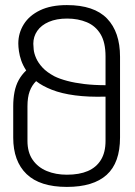

<svg xmlns="http://www.w3.org/2000/svg" viewBox="-20 -729 529 755"><path d="M243 -709Q180 -709 137.5 -688.5Q95 -668 73.5 -633.5Q52 -599 52 -558Q52 -545 54.5 -527.5Q57 -510 63.5 -491Q70 -472 83 -452Q65 -435 53.5 -414Q42 -393 37 -367Q32 -341 32 -311V-188Q32 -95 84.5 -44.5Q137 6 243 6Q347 6 399.5 -41.5Q452 -89 452 -188V-506Q452 -603 401 -656Q350 -709 243 -709ZM395 -507V-394Q350 -394 312 -398.5Q274 -403 244 -411Q214 -419 194 -429Q164 -445 147 -463.5Q130 -482 122 -500.5Q114 -519 112.5 -534Q111 -549 111 -557Q111 -585 126.5 -607.5Q142 -630 172 -643Q202 -656 244 -656Q287 -656 321.5 -641.5Q356 -627 375.5 -594.5Q395 -562 395 -507ZM243 -42Q199 -42 164 -56.5Q129 -71 108.5 -100.5Q88 -130 88 -175V-311Q88 -346 96.5 -369.5Q105 -393 122 -410Q146 -391 184 -376Q222 -361 275 -354Q328 -347 395 -349V-175Q395 -130 377 -100.5Q359 -71 325.5 -56.5Q292 -42 243 -42Z"/></svg>

Font: AdventPro_ExpandedRegular
Style: ExpandedRegular
Weight: 400
Width: 7
Designer: VivaRado, Andreas Kalpakidis
Foundry: VivaRado, Andreas Kalpakidis
Version: Version 3.000